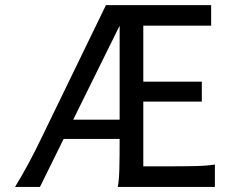

<svg xmlns="http://www.w3.org/2000/svg" viewBox="-20 -733 921 753"><path d="M822.8 -87.9V0H441.9Q446.8 -24.4 448 -67.9Q449.2 -111.3 449.2 -188H229.5L136.7 0H39.1Q69.8 -50.8 93 -94Q116.2 -137.2 144 -194.8L395.5 -712.9H808.1V-632.3H542V-412.6H771.5V-334.5H542V-80.6H622.1Q706.5 -80.6 751.2 -81.8Q795.9 -83 822.8 -87.9ZM449.2 -632.3 267.1 -263.7H449.2Z"/></svg>

Font: Lesson One
Style: Regular
Weight: 400
Designer: But Ko, Victor Gaultney, Annie Olsen, Julie Remington, Don Collingsworth, Eric Hays, Becca Hirsbrunner
Version: Version 1.100